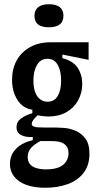

<svg xmlns="http://www.w3.org/2000/svg" viewBox="-20 -728 469 908"><path d="M194 160Q141 160 103.5 146Q66 132 46.5 106.5Q27 81 27 48Q27 5 56 -24.5Q85 -54 135 -65V-80Q101 -78 79.5 -89.5Q58 -101 58 -126Q58 -152 79 -167.5Q100 -183 133 -193V-209Q87 -216 62 -256Q37 -296 37 -350Q37 -403 59 -442.5Q81 -482 122 -505Q163 -528 218 -528H399V-445L275 -470V-453Q326 -440 347.5 -407Q369 -374 369 -331Q369 -289 349.5 -253.5Q330 -218 294 -197.5Q258 -177 209 -177Q200 -177 185.5 -178.5Q171 -180 158 -183Q142 -168 136 -158.5Q130 -149 130 -143Q130 -135 137 -131Q144 -127 156.5 -126Q169 -125 186 -125H243Q257 -125 283.5 -123Q310 -121 337.5 -109.5Q365 -98 384 -72.5Q403 -47 403 -1Q403 54 375 90Q347 126 299.5 143Q252 160 194 160ZM198 73Q236 73 259 63Q282 53 293 35.5Q304 18 304 -3Q304 -24 295 -36Q286 -48 272.5 -53.5Q259 -59 244.5 -60Q230 -61 220 -61H171Q141 -45 126 -27.5Q111 -10 111 14Q111 35 121.5 48Q132 61 152 67Q172 73 198 73ZM205 -247Q237 -247 253 -274Q269 -301 269 -347Q269 -394 252.5 -422Q236 -450 205 -450Q172 -450 155 -421Q138 -392 138 -347Q138 -317 145.5 -294.5Q153 -272 168.5 -259.5Q184 -247 205 -247ZM211 -599Q177 -599 160 -612.5Q143 -626 143 -653Q143 -680 160.5 -694Q178 -708 211 -708Q246 -708 263 -694Q280 -680 280 -654Q280 -626 262.5 -612.5Q245 -599 211 -599Z"/></svg>

Font: Bricolage Grotesque 24pt Condensed Medium
Style: Regular
Weight: 500
Width: 3
Designer: Mathieu Triay
Foundry: Atelier Triay
Version: Version 1.001;gftools[0.9.33.dev8+g029e19f]